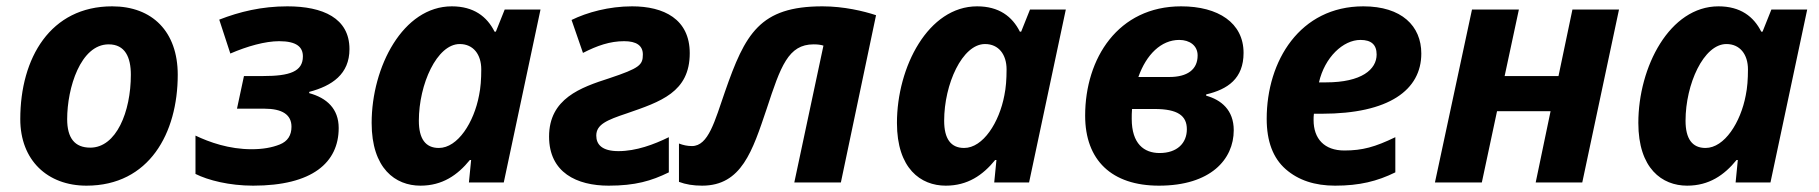

<svg xmlns="http://www.w3.org/2000/svg" viewBox="-20 -576 5741 606"><path d="M253 10C451 10 541 -156 541 -340C541 -476 461 -556 334 -556C139 -556 44 -393 44 -200C44 -70 130 10 253 10ZM265 -110C216 -110 192 -140 192 -200C192 -298 234 -436 323 -436C375 -436 393 -395 393 -340C393 -223 347 -110 265 -110Z M779 10C966 10 1049 -63 1049 -172C1049 -233 1011 -267 956 -282V-286C1028 -305 1083 -342 1083 -421C1083 -519 999 -556 887 -556C806 -556 736 -539 672 -514L707 -407C760 -430 817 -446 861 -446C917 -446 936 -427 936 -398C936 -350 894 -336 811 -336H750L728 -233H814C871 -233 900 -214 900 -176C900 -149 888 -130 863 -120C838 -110 809 -105 774 -105C703 -105 641 -127 597 -148V-27C637 -7 704 10 779 10Z M1307 10C1376 10 1424 -23 1463 -71H1467L1460 0H1570L1686 -546H1573L1545 -476H1541C1517 -524 1475 -556 1406 -556C1252 -556 1153 -365 1153 -188C1153 -44 1228 10 1307 10ZM1365 -109C1323 -109 1302 -138 1302 -195C1302 -310 1359 -437 1431 -437C1474 -437 1499 -404 1499 -357C1499 -326 1497 -299 1492 -275C1476 -190 1425 -109 1365 -109Z M1901 10C1985 10 2036 -5 2091 -32V-143C2044 -120 1988 -99 1932 -99C1880 -99 1862 -120 1862 -148C1862 -183 1895 -197 1958 -218C2065 -255 2157 -285 2157 -408C2157 -516 2075 -556 1975 -556C1902 -556 1833 -537 1784 -513L1820 -409C1865 -432 1905 -446 1950 -446C1989 -446 2009 -432 2009 -404C2009 -371 1999 -361 1903 -329C1813 -300 1713 -265 1713 -145C1713 -31 1801 10 1901 10Z M2196 10C2321 10 2355 -100 2400 -233C2444 -367 2468 -436 2548 -436C2559 -436 2570 -435 2579 -432L2487 0H2634L2745 -528C2706 -541 2643 -556 2576 -556C2378 -556 2332 -470 2268 -286C2236 -194 2216 -115 2164 -115C2149 -115 2136 -118 2123 -123V-2C2144 6 2168 10 2196 10Z M2965 10C3034 10 3082 -23 3121 -71H3125L3118 0H3228L3344 -546H3231L3203 -476H3199C3175 -524 3133 -556 3064 -556C2910 -556 2811 -365 2811 -188C2811 -44 2886 10 2965 10ZM3023 -109C2981 -109 2960 -138 2960 -195C2960 -310 3017 -437 3089 -437C3132 -437 3157 -404 3157 -357C3157 -326 3155 -299 3150 -275C3134 -190 3083 -109 3023 -109Z M3638 10C3801 10 3874 -73 3874 -165C3874 -229 3834 -261 3787 -274V-278C3855 -294 3905 -328 3905 -409C3905 -504 3825 -556 3708 -556C3509 -556 3405 -392 3405 -211C3405 -70 3489 10 3638 10ZM3573 -333C3598 -404 3645 -450 3702 -450C3735 -450 3760 -432 3760 -401C3760 -356 3727 -333 3671 -333ZM3640 -93C3591 -93 3552 -122 3552 -201C3552 -210 3552 -221 3553 -232H3624C3697 -232 3726 -211 3726 -168C3726 -124 3695 -93 3640 -93Z M4194 10C4271 10 4327 -4 4384 -32V-143C4320 -112 4280 -101 4223 -101C4160 -101 4126 -138 4126 -197C4126 -204 4126 -209 4127 -217H4152C4364 -217 4466 -292 4466 -407C4466 -494 4404 -556 4283 -556C4083 -556 3978 -384 3978 -201C3978 -130 3998 -77 4038 -42C4078 -7 4130 10 4194 10ZM4143 -316C4161 -395 4219 -450 4274 -450C4308 -450 4325 -435 4325 -404C4325 -357 4278 -316 4165 -316Z M4657 0 4705 -225H4874L4827 0H4974L5090 -546H4943L4899 -336H4729L4774 -546H4626L4509 0Z M5305 10C5374 10 5422 -23 5461 -71H5465L5458 0H5568L5684 -546H5571L5543 -476H5539C5515 -524 5473 -556 5404 -556C5250 -556 5151 -365 5151 -188C5151 -44 5226 10 5305 10ZM5363 -109C5321 -109 5300 -138 5300 -195C5300 -310 5357 -437 5429 -437C5472 -437 5497 -404 5497 -357C5497 -326 5495 -299 5490 -275C5474 -190 5423 -109 5363 -109Z"/></svg>

Font: BC Sans
Style: Bold Italic
Weight: 700
Italic angle: -12°
Designer: Monotype Design Team
Province of B.C.
Foundry: Monotype Imaging Inc.
Version: Version 2.000;GOOG;noto-source:20170915:90ef993387c0